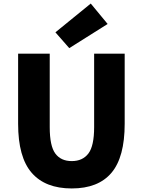

<svg xmlns="http://www.w3.org/2000/svg" viewBox="-20 -1047 803 1081"><path d="M384 14Q235 14 158.5 -74Q82 -162 82 -350V-745H260V-331Q260 -225 291.5 -182.5Q323 -140 384 -140Q445 -140 477.5 -182.5Q510 -225 510 -331V-745H682V-350Q682 -162 607.5 -74Q533 14 384 14ZM370 -776 292 -865 491 -1027 586 -912Z"/></svg>

Font: Source Han Sans CN Heavy
Style: Regular
Weight: 900
Designer: Ryoko NISHIZUKA 西塚涼子 (kana, bopomofo & ideographs); Paul D. Hunt (Latin, Greek & Cyrillic); Sandoll Communications 산돌커뮤니
Foundry: Adobe
Version: Version 2.000;hotconv 1.0.107;makeotfexe 2.5.65593